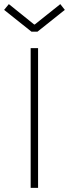

<svg xmlns="http://www.w3.org/2000/svg" viewBox="-78 -913 335 933"><path d="M91 -794H88L-35 -893L-58 -865L75 -759H104L237 -865L215 -893ZM107 0V-679H71V0Z"/></svg>

Font: Rawengulk
Style: Regular
Weight: 400
Version: Version 0.9